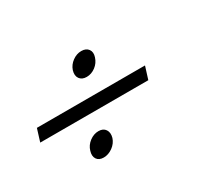

<svg xmlns="http://www.w3.org/2000/svg" viewBox="-78 -446 533 480"><g transform="rotate(-30 188.5 -205.5)"><path d="M-13.2 -188 -2 -224.1H310.1L298.8 -188ZM85 -107.9Q88.9 -121.6 101.1 -130.9Q113.3 -140.1 127 -140.1Q140.6 -140.1 146.7 -130.9Q152.8 -121.6 148.9 -107.9Q144.5 -94.2 132.1 -85.2Q119.6 -76.2 106 -76.2Q92.3 -76.2 86.4 -85.2Q80.6 -94.2 85 -107.9ZM147.9 -304.2Q152.3 -317.4 164.3 -326.2Q176.3 -335 189.9 -335Q203.6 -335 210 -326.2Q216.3 -317.4 211.9 -304.2Q207.5 -290 195.6 -281Q183.6 -272 169.9 -272Q156.2 -272 149.9 -281Q143.6 -290 147.9 -304.2Z"/></g></svg>

Font: Romanesco
Style: Regular
Weight: 400
Designer: Astigmatic (AOETI)
Foundry: Astigmatic (AOETI)
Version: Version 1.000